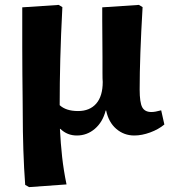

<svg xmlns="http://www.w3.org/2000/svg" viewBox="-20 -540 707 785"><path d="M99 225 83 216Q78 150 75.5 73.5Q73 -3 73 -77Q73 -96 72.5 -139.5Q72 -183 71.5 -238Q71 -293 71 -348Q71 -403 71 -447Q71 -491 71 -510L220 -520L235 -511Q229 -396 226.5 -298.5Q224 -201 224 -110Q250 -86 299 -86Q347 -86 373.5 -116.5Q400 -147 400 -205Q399 -215 399 -242.5Q399 -270 399 -307.5Q399 -345 398.5 -384Q398 -423 398 -456.5Q398 -490 398 -510L548 -520L563 -511Q557 -410 554 -325.5Q551 -241 551 -174Q551 -121 561.5 -101.5Q572 -82 599 -82Q614 -82 639 -89L652 -31Q628 -11 594 1.5Q560 14 529 14Q487 14 455.5 -13Q424 -40 414 -88H412Q400 -41 368 -13.5Q336 14 294 14Q255 14 227 -13H225Q228 47 234 101.5Q240 156 252 214Z"/></svg>

Font: Literata 12pt
Style: Bold
Weight: 700
Designer: Latin by Veronika Burian and Jose Scaglione. Greek by Irene Vlachou. Cyrillic by Vera Evstafieva.
Foundry: TypeTogether
Version: Version 3.002